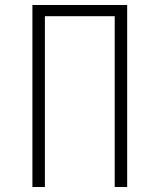

<svg xmlns="http://www.w3.org/2000/svg" viewBox="-20 -750 640 770"><path d="M110 0V-730H490V0H440V-685H160V0Z"/></svg>

Font: JetBrains Mono NL Thin
Style: Regular
Weight: 100
Monospace: yes
Designer: Philipp Nurullin, Konstantin Bulenkov
Foundry: JetBrains
Version: Version 2.305; ttfautohint (v1.8.4.7-5d5b)